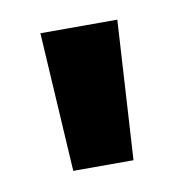

<svg xmlns="http://www.w3.org/2000/svg" viewBox="-40 -794 281 295"><g transform="rotate(-10 100.0 -646.5)"><path d="M53 -538 40 -755H160L147 -538Z"/></g></svg>

Font: DM Sans 17pt ExtraBold
Style: Regular
Weight: 800
Version: Version 4.004;gftools[0.9.30]